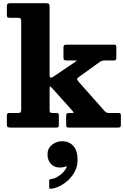

<svg xmlns="http://www.w3.org/2000/svg" viewBox="-20 -800 778 1204"><path d="M278 168Q278 205 299.2 227.8Q320.5 250.5 356 250.5Q367 250.5 376 248.8Q385 247 391.5 244Q395 242 397 243Q399 244 398 247Q392.5 263 377.2 279.5Q362 296 341.2 308.2Q320.5 320.5 298.5 323Q288.5 324 288.5 333V372.5Q288.5 381 291.2 382.8Q294 384.5 301.5 383.5Q328.5 380.5 357.5 365.5Q386.5 350.5 411.2 326.5Q436 302.5 451.2 271.2Q466.5 240 466.5 204Q466.5 144.5 439.8 115Q413 85.5 369.5 85.5Q334 85.5 306 108Q278 130.5 278 168ZM90.5 -688.5Q104 -688.5 108.5 -684Q113 -679.5 113 -666.5V-116.5Q113 -100.5 109.8 -96Q106.5 -91.5 90.5 -91.5H41Q30 -91.5 26.5 -88Q23 -84.5 23 -74V-18.5Q23 -7 28.2 -3.5Q33.5 0 46 0H329.5Q341 0 345 -2.5Q349 -5 349 -16V-76.5Q349 -86 345.2 -88.8Q341.5 -91.5 332 -91.5H310.5Q297 -91.5 294 -95.8Q291 -100 291 -112V-240.5Q291 -260.5 295.5 -257.8Q300 -255 308 -246L435 -104.5Q441.5 -97 442.8 -94.2Q444 -91.5 427.5 -91.5H414.5Q402 -91.5 398.5 -88.2Q395 -85 395 -73V-16Q395 -5.5 398.2 -2.8Q401.5 0 412.5 0H718Q730.5 0 734.2 -3Q738 -6 738 -18.5V-76Q738 -86.5 734.5 -89Q731 -91.5 720 -91.5H666.5Q653.5 -91.5 647.8 -94.2Q642 -97 636 -103.5L476 -284Q465 -297.5 463.5 -303Q462 -308.5 476.5 -318.5L603.5 -410Q612 -416 619.8 -418.5Q627.5 -421 643 -421H693.5Q704.5 -421 707 -425.5Q709.5 -430 709.5 -441V-500.5Q709.5 -512.5 706.8 -516.2Q704 -520 692 -520H398.5Q387 -520 382.5 -517Q378 -514 378 -501.5V-441.5Q378 -428 382 -424.5Q386 -421 399.5 -421H436.5Q462 -421 461 -419Q460 -417 446 -408L316 -320Q305.5 -313.5 298.2 -313Q291 -312.5 291 -332.5V-758Q291 -773.5 285.5 -776.8Q280 -780 264.5 -780H45Q32.5 -780 27.8 -776Q23 -772 23 -759V-707.5Q23 -696 26 -692.2Q29 -688.5 41.5 -688.5Z"/></svg>

Font: Besley ExtraBold
Style: Regular
Weight: 800
Designer: Owen Earl
Foundry: indestructible type*
Version: Version 2.001